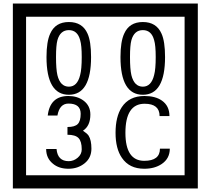

<svg xmlns="http://www.w3.org/2000/svg" viewBox="-20 -980 1195 1090"><path d="M1103 90H53V-960H1103ZM1028 15V-885H128V15ZM497 -656Q497 -442 371 -442Q244 -442 244 -656Q244 -744 265 -789Q294 -855 371 -855Q448 -855 477 -789Q497 -745 497 -656ZM444 -656Q444 -723 435 -752Q420 -809 371 -809Q322 -809 306 -752Q298 -723 298 -656Q298 -587 306 -553Q322 -488 371 -488Q419 -488 435 -554Q444 -587 444 -656ZM917 -656Q917 -442 791 -442Q664 -442 664 -656Q664 -744 685 -789Q714 -855 791 -855Q868 -855 897 -789Q917 -745 917 -656ZM864 -656Q864 -723 855 -752Q840 -809 791 -809Q742 -809 726 -752Q718 -723 718 -656Q718 -587 726 -553Q742 -488 791 -488Q839 -488 855 -554Q864 -587 864 -656ZM499 -136Q499 -84 460.5 -53Q422 -22 369 -22Q314 -22 280 -51Q242 -82 242 -134H301Q307 -65 370 -65Q398 -65 421 -84.5Q444 -104 444 -132Q444 -177 426 -196Q408 -215 363 -215V-259Q405 -259 421.5 -276Q438 -293 438 -334Q438 -392 369 -392Q318 -392 306 -324H251Q264 -435 368 -435Q419 -435 454 -409Q493 -380 493 -330Q493 -265 451 -238Q475 -222 483 -210Q499 -185 499 -136ZM944 -136Q944 -80 898 -49Q858 -22 799 -22Q714 -22 672 -84Q636 -136 636 -226Q636 -317 671 -371Q713 -435 800 -435Q862 -435 899 -409Q942 -379 942 -321H886Q886 -391 801 -391Q692 -391 692 -226Q692 -67 799 -67Q888 -67 888 -136Z"/></svg>

Font: Unicode BMP Fallback SIL
Style: Regular
Weight: 400
Foundry: NRSI, SIL International
Version: Version 5.1 Based on Unicode 5.1